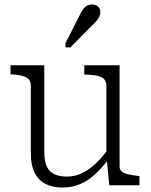

<svg xmlns="http://www.w3.org/2000/svg" viewBox="-20 -829 674 859"><path d="M178 -537V-151Q178 -113 187.5 -88.5Q197 -64 219.5 -51.5Q242 -39 279 -39Q314 -39 345.5 -53.5Q377 -68 406.5 -95.5Q436 -123 465 -163L468 -120Q437 -78 404.5 -48.5Q372 -19 336.5 -4.5Q301 10 261 10Q215 10 183 -6.5Q151 -23 134.5 -57Q118 -91 118 -141V-443Q118 -473 96.5 -483.5Q75 -494 35 -496H27V-537ZM515 -537V-83Q515 -69 525.5 -61Q536 -53 554 -49Q572 -45 597 -42L604 -41V0H469L457 -123L456 -127V-443Q456 -473 434 -483.5Q412 -494 370 -495L357 -496V-537ZM333 -754Q341 -771 349 -783.5Q357 -796 367.5 -802.5Q378 -809 391 -809Q409 -809 419 -799Q429 -789 429 -775Q429 -765 424.5 -755Q420 -745 411.5 -735.5Q403 -726 393 -716L295 -617H273V-636Z"/></svg>

Font: Roboto Serif 20pt ExtraLight
Style: Regular
Weight: 250
Version: Version 1.008